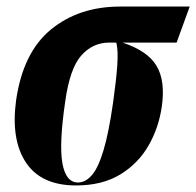

<svg xmlns="http://www.w3.org/2000/svg" viewBox="-20 -556 599 586"><path d="M212 10Q106 10 59.5 -59.5Q13 -129 29 -249Q50 -396 135.5 -466Q221 -536 347 -536H559L519 -426H354Q430 -401 457.5 -355.5Q485 -310 474 -232Q465 -167 433.5 -112Q402 -57 347 -23.5Q292 10 212 10ZM218 1Q241 1 260.5 -21.5Q280 -44 296 -97.5Q312 -151 325 -242Q335 -313 338 -357.5Q341 -402 335 -426H313Q263 -426 228 -386.5Q193 -347 179 -246Q160 -116 170.5 -57.5Q181 1 218 1Z"/></svg>

Font: Noto Serif Display ExtraCondensed ExtraBold
Style: Italic
Weight: 800
Width: 2
Italic angle: -12°
Designer: Monotype Design Team
Foundry: Monotype Imaging Inc.
Version: Version 2.009